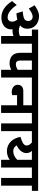

<svg xmlns="http://www.w3.org/2000/svg" viewBox="1352 -2077 725 3469"><g transform="rotate(90 1714.5 -342.5)"><path d="M864 -556H770V0H630V-224Q589 -206 543 -206Q531 -206 509 -208Q511 -192 511 -182Q511 -133 485 -92.5Q459 -52 410.5 -28.5Q362 -5 297 -5Q122 -5 0 -198L71 -283Q118 -210 176 -164Q234 -118 292 -118Q329 -118 350 -139.5Q371 -161 371 -199Q371 -250 333 -293Q287 -280 220 -277L186 -391Q258 -396 295.5 -408.5Q333 -421 346 -441Q359 -461 359 -491Q359 -525 338.5 -547.5Q318 -570 279 -570Q224 -570 135 -500L76 -605Q125 -641 173.5 -663Q222 -685 273 -685Q332 -685 384 -660.5Q436 -636 467.5 -587.5Q499 -539 499 -472Q499 -391 438 -342Q491 -320 543 -320Q593 -320 630 -340V-556H515V-669H864Z M1475 -556H1381V0H1241V-184Q1184 -153 1127 -153Q1032 -153 983 -202.5Q934 -252 934 -350V-556H844V-669H1475ZM1241 -556H1074V-345Q1074 -267 1138 -267Q1192 -267 1241 -301Z M2115 -556H2021V0H1882V-288H1699V-201Q1673 -192 1641 -192Q1585 -192 1548.5 -223Q1512 -254 1512 -299Q1512 -348 1542 -374.5Q1572 -401 1629 -401H1882V-556H1455V-669H2115Z M2443 -556H2349V0H2209V-556H2095V-669H2443Z M3101 -556H3007V0H2867V-156Q2836 -132 2795.5 -118.5Q2755 -105 2712 -105Q2613 -105 2543.5 -169.5Q2474 -234 2453 -350Q2537 -375 2573 -400.5Q2609 -426 2609 -460Q2609 -512 2554 -556H2423V-669H3101ZM2867 -556H2706Q2746 -514 2746 -458Q2746 -407 2711 -360.5Q2676 -314 2607 -282Q2642 -219 2712 -219Q2752 -219 2793 -238Q2834 -257 2867 -291Z M3429 -556H3335V0H3195V-556H3081V-669H3429Z"/></g></svg>

Font: Martel Sans ExtraBold
Style: Regular
Weight: 800
Designer: Dan Reynolds and Mathieu Réguer
Foundry: Dan Reynolds and Mathieu Réguer
Version: Version 1.002; ttfautohint (v1.1) -l 5 -r 5 -G 72 -x 0 -D la